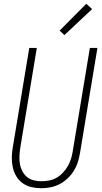

<svg xmlns="http://www.w3.org/2000/svg" viewBox="-20 -989 540 1017"><path d="M199 8Q172 8 146 2Q120 -4 99.5 -19Q79 -34 66 -56Q53 -78 47.5 -103.5Q42 -129 42.5 -156Q43 -183 48 -210L135 -735H175L87 -204Q84 -183 83 -161.5Q82 -140 85.5 -120Q89 -100 98.5 -82Q108 -64 123 -51.5Q138 -39 158.5 -34Q179 -29 200 -29Q220 -29 240.5 -33Q261 -37 279.5 -47.5Q298 -58 313 -74Q328 -90 338.5 -108Q349 -126 355.5 -146Q362 -166 365 -186L456 -735H496L404 -180Q400 -155 392.5 -131Q385 -107 371.5 -85Q358 -63 338.5 -44.5Q319 -26 296 -14Q273 -2 248.5 3Q224 8 199 8ZM321 -803 296 -827 437 -969 468 -941Z"/></svg>

Font: Iosevka SS04 Extralight
Style: Italic
Weight: 200
Italic angle: -9°
Monospace: yes
Designer: Belleve Invis
Foundry: Belleve Invis
Version: Version 19.0.0; ttfautohint (v1.8.4)